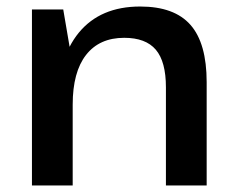

<svg xmlns="http://www.w3.org/2000/svg" viewBox="-20 -569 724 589"><path d="M489 -301Q489 -380 458 -416.5Q427 -453 361 -453Q285 -453 244 -400.5Q203 -348 203 -248L156 -173V-239Q156 -389 222 -469Q288 -549 410 -549Q515 -549 564.5 -492.5Q614 -436 614 -317V0H489ZM78 -540H174L203 -370V0H78Z"/></svg>

Font: Pathway Extreme 28pt SemiBold
Style: Regular
Weight: 600
Designer: Eduardo Rodriguez Tunni
Foundry: Eduardo Rodriguez Tunni
Version: Version 1.001;gftools[0.9.26]